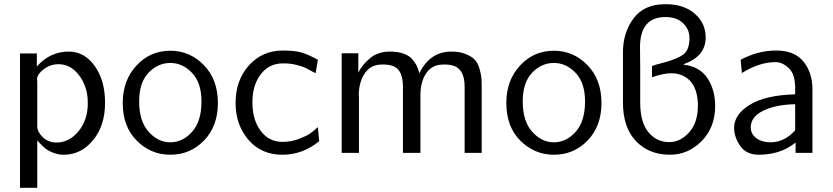

<svg xmlns="http://www.w3.org/2000/svg" viewBox="-20 -726 3957 912"><path d="M75 166V-472H155V-410Q217 -481 307 -481Q381 -481 430 -412.5Q479 -344 479 -238Q479 -129 422 -60Q365 9 283 9Q256 9 231.5 -1Q207 -11 194 -22Q181 -33 169 -46L157 -59V166ZM156 -352Q156 -350 156.5 -344Q157 -338 157 -335V-125Q158 -98 184 -73.5Q210 -49 248 -49Q309 -49 353 -102.5Q397 -156 397 -235Q397 -264 393 -284Q381 -342 344.5 -381.5Q308 -421 258 -421Q220 -421 189 -398Q158 -375 156 -352Z M563 -237Q563 -344 628 -414.5Q693 -485 789 -485Q882 -485 948.5 -416.5Q1015 -348 1015 -237Q1015 -127 949.5 -59Q884 9 789 9Q697 9 630 -57.5Q563 -124 563 -237ZM641 -244Q641 -150 686 -100Q731 -50 789 -50Q848 -50 892.5 -100Q937 -150 937 -244Q937 -333 892 -380Q847 -427 789 -427Q730 -427 685.5 -380.5Q641 -334 641 -244Z M1099 -237Q1099 -345 1162.5 -415.5Q1226 -486 1324 -486Q1378 -486 1410.5 -477Q1443 -468 1490 -442L1479 -378Q1447 -396 1431.5 -403.5Q1416 -411 1387.5 -418Q1359 -425 1324 -425Q1258 -425 1218.5 -373Q1179 -321 1179 -242Q1178 -159 1217.5 -105.5Q1257 -52 1322 -52Q1363 -52 1400.5 -66.5Q1438 -81 1452.5 -91.5Q1467 -102 1490 -122L1496 -55Q1417 9 1321 9Q1221 9 1160 -62Q1099 -133 1099 -237Z M1603 0V-473H1682V-381Q1700 -418 1737.5 -449.5Q1775 -481 1832 -481Q1869 -481 1896 -471.5Q1923 -462 1936.5 -446.5Q1950 -431 1957.5 -417.5Q1965 -404 1968 -391L1972 -378Q2022 -481 2124 -481Q2164 -481 2193 -469Q2222 -457 2236 -441.5Q2250 -426 2257.5 -400Q2265 -374 2266.5 -357Q2268 -340 2268 -314V-310V0H2187V-313Q2187 -392 2141 -411Q2117 -422 2076 -419Q2029 -416 2003 -376Q1977 -336 1977 -274V0H1894V-313Q1894 -393 1850 -411Q1825 -422 1784 -419Q1738 -416 1711.5 -376Q1685 -336 1684 -274Q1684 -270 1685 -267V0Z M2385 -237Q2385 -344 2450 -414.5Q2515 -485 2611 -485Q2704 -485 2770.5 -416.5Q2837 -348 2837 -237Q2837 -127 2771.5 -59Q2706 9 2611 9Q2519 9 2452 -57.5Q2385 -124 2385 -237ZM2463 -244Q2463 -150 2508 -100Q2553 -50 2611 -50Q2670 -50 2714.5 -100Q2759 -150 2759 -244Q2759 -333 2714 -380Q2669 -427 2611 -427Q2552 -427 2507.5 -380.5Q2463 -334 2463 -244Z M2939 -240V-477Q2939 -570 2988.5 -637.5Q3038 -705 3136 -706H3144Q3228 -706 3280 -661Q3332 -616 3332 -548Q3332 -458 3227 -421V-419Q3304 -410 3340.5 -354.5Q3377 -299 3377 -223Q3377 -121 3313 -56Q3249 9 3162 9Q3063 9 3001 -55.5Q2939 -120 2939 -240ZM3077 -359V-412Q3089 -418 3141 -431Q3202 -448 3228.5 -469.5Q3255 -491 3255 -546Q3255 -586 3225 -615.5Q3195 -645 3141 -645Q3020 -645 3020 -501L3021 -399V-278V-238Q3021 -145 3060 -98Q3099 -51 3159 -51Q3212 -51 3253.5 -97.5Q3295 -144 3295 -223Q3295 -297 3262.5 -336.5Q3230 -376 3173 -378Q3133 -379 3077 -359Z M3467 -119Q3467 -182 3541 -228Q3615 -274 3757 -278V-309Q3757 -374 3726.5 -402.5Q3696 -431 3664 -431Q3587 -431 3504 -379L3498 -442Q3580 -486 3667 -486Q3754 -486 3796.5 -433.5Q3839 -381 3839 -303V0H3759V-49Q3688 9 3584 9Q3525 9 3496 -33Q3467 -75 3467 -119ZM3546 -121Q3546 -95 3564 -77Q3582 -59 3611 -53Q3626 -50 3643 -50Q3708 -52 3757 -107V-231Q3664 -229 3605 -200Q3546 -171 3546 -121Z"/></svg>

Font: Coval
Style: Light
Weight: 300
Foundry: Context Ltd
Version: Version 001.000